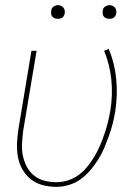

<svg xmlns="http://www.w3.org/2000/svg" viewBox="-20 -717 540 745"><path d="M199 8Q172 8 146.5 1.5Q121 -5 101 -20.5Q81 -36 68 -58Q55 -80 50 -106Q45 -132 46 -159Q47 -186 51 -213L102 -520H122L70 -210Q67 -186 65.5 -161.5Q64 -137 68.5 -114Q73 -91 83.5 -71Q94 -51 111.5 -36.5Q129 -22 152 -16Q175 -10 200 -10Q222 -10 245 -17.5Q268 -25 287 -39.5Q306 -54 321 -73Q336 -92 348 -112.5Q360 -133 369 -154.5Q378 -176 385.5 -198Q393 -220 398.5 -242Q404 -264 408 -287Q418 -348 412 -407.5Q406 -467 384 -520L402 -527Q425 -472 431 -410Q437 -348 427 -284Q423 -260 417 -236.5Q411 -213 402.5 -189.5Q394 -166 384.5 -143Q375 -120 361 -98Q347 -76 330.5 -56.5Q314 -37 293.5 -22Q273 -7 248 0.5Q223 8 199 8ZM404 -644Q398 -644 392.5 -646Q387 -648 383 -652.5Q379 -657 378.5 -663.5Q378 -670 379 -676Q379 -681 381.5 -685Q384 -689 388 -691.5Q392 -694 396 -695.5Q400 -697 405 -697Q411 -697 416.5 -694.5Q422 -692 426 -687.5Q430 -683 431 -676.5Q432 -670 431 -664Q430 -659 427.5 -655Q425 -651 421.5 -648.5Q418 -646 413.5 -645Q409 -644 404 -644ZM204 -644Q198 -644 192.5 -646Q187 -648 183 -652.5Q179 -657 178.5 -663.5Q178 -670 179 -676Q179 -681 181.5 -685Q184 -689 188 -691.5Q192 -694 196 -695.5Q200 -697 205 -697Q211 -697 216.5 -694.5Q222 -692 226 -687.5Q230 -683 231 -676.5Q232 -670 231 -664Q230 -659 227.5 -655Q225 -651 221.5 -648.5Q218 -646 213.5 -645Q209 -644 204 -644Z"/></svg>

Font: Iosevka Thin Oblique
Style: Regular
Weight: 100
Italic angle: -9°
Monospace: yes
Designer: Belleve Invis
Foundry: Belleve Invis
Version: Version 32.5.0; ttfautohint (v1.8.4)